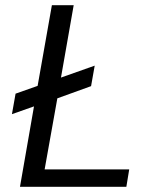

<svg xmlns="http://www.w3.org/2000/svg" viewBox="-20 -720 592 740"><path d="M57 0 111 -310 26 -280 40 -359 125 -389 180 -700H264L215 -421L345 -467L331 -388L201 -341L152 -67H478L467 0Z"/></svg>

Font: Rethink Sans
Style: Italic
Weight: 400
Italic angle: -10°
Designer: The Rethink Sans project authors (Hans Thiessen). DM Sans designed by Colophon Foundry.
Foundry: Rethink Communications LLC
Version: Version 1.001